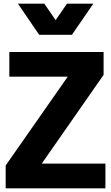

<svg xmlns="http://www.w3.org/2000/svg" viewBox="-20 -1029 607 1049"><path d="M373 -839 490 -1009H346L284 -919L222 -1009H78L194 -839ZM556 0V-135H208L546 -620V-745H31V-610H350L11 -125V0Z"/></svg>

Font: Plus Jakarta Sans ExtraBold
Style: Regular
Weight: 800
Designer: Gumpita Rahayu
Foundry: Tokotype
Version: Version 2.071;gftools[0.9.30]